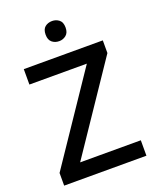

<svg xmlns="http://www.w3.org/2000/svg" viewBox="-166 -1016 905 1112"><g transform="rotate(-20 287.0 -460.0)"><path d="M540 0H33V-78L398 -619H44V-714H531V-636L166 -95H540ZM293 -920Q317 -920 335.5 -905.5Q354 -891 354 -858Q354 -826 335.5 -811Q317 -796 293 -796Q267 -796 249 -811Q231 -826 231 -858Q231 -891 249 -905.5Q267 -920 293 -920Z"/></g></svg>

Font: Noto Sans NKo Unjoined Medium
Style: Regular
Weight: 500
Designer: Monotype Design Team
Foundry: Monotype Imaging Inc.
Version: Version 2.004